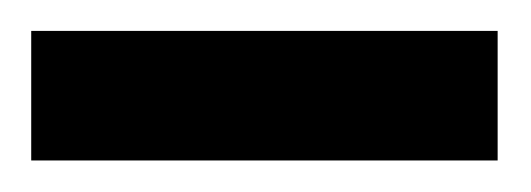

<svg xmlns="http://www.w3.org/2000/svg" viewBox="-20 -763 340 123"><path d="M298.8 -660.2H0V-743.2H298.8Z"/></svg>

Font: Sora Medium
Style: Regular
Weight: 500
Designer: Jonathan Barnbrook, Julián Moncada
Foundry: Barnbrook Fonts
Version: Version 2.000